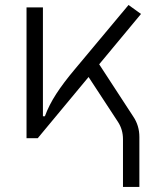

<svg xmlns="http://www.w3.org/2000/svg" viewBox="-20 -547 626 760"><path d="M129.4 0H85V-517.6H149.9V-86.9H157.7Q173.8 -130.9 202.6 -175.3Q231.4 -219.7 275.9 -272.5L488.8 -527.3L538.1 -491.7L372.6 -292.5L507.3 -85.9Q531.7 -49.8 531.7 -4.9V192.9H466.8V3.9Q466.8 -33.7 447.3 -64L330.6 -242.2Z"/></svg>

Font: Cascadia Mono PL Light
Style: Regular
Weight: 300
Monospace: yes
Designer: Aaron Bell
Foundry: Saja Typeworks
Version: Version 2404.023; ttfautohint (v1.8.4)